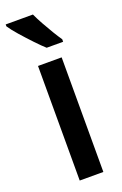

<svg xmlns="http://www.w3.org/2000/svg" viewBox="-161 -810 543 855"><g transform="rotate(-20 110.0 -383.0)"><path d="M172 0H60V-543H172ZM117 -766Q127 -744 142.5 -716Q158 -688 174 -661.5Q190 -635 202 -618V-606H124Q106 -622 79 -650.5Q52 -679 26.5 -708Q1 -737 -12 -757V-766Z"/></g></svg>

Font: Noto Sans Ethiopic ExtraCondensed SemiBold
Style: Regular
Weight: 600
Width: 2
Designer: Monotype Design Team
Foundry: Monotype Imaging Inc.
Version: Version 2.102; ttfautohint (v1.8.4.7-5d5b)